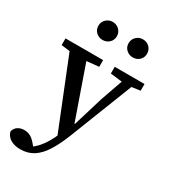

<svg xmlns="http://www.w3.org/2000/svg" viewBox="-230 -838 1050 1189"><g transform="rotate(30 294.5 -243.0)"><path d="M113 242Q82 242 59 233Q36 224 22.5 208.5Q9 193 6 175Q12 152 30.5 139Q49 126 77 126Q102 126 121 136.5Q140 147 158 168L185 200L154 207L160 197Q187 179 208.5 154.5Q230 130 248 98.5Q266 67 281 30L299 -15L315 -19L393 -277L469 -493H539L342 10Q311 89 278.5 140Q246 191 206 216.5Q166 242 113 242ZM279 73 52 -493H175L325 -64L347 -54ZM13 -445V-493H282V-445L166 -433H114ZM365 -445V-493H578V-445L494 -433H465ZM216 -599Q189 -599 169.5 -617Q150 -635 150 -663Q150 -691 169.5 -709.5Q189 -728 216 -728Q243 -728 262.5 -709.5Q282 -691 282 -663Q282 -635 262.5 -617Q243 -599 216 -599ZM432 -599Q405 -599 385.5 -617Q366 -635 366 -663Q366 -691 385.5 -709.5Q405 -728 432 -728Q460 -728 479 -709.5Q498 -691 498 -663Q498 -635 479 -617Q460 -599 432 -599Z"/></g></svg>

Font: Source Serif 4 Medium
Style: Regular
Weight: 500
Designer: Frank Grießhammer
Foundry: Adobe Systems Incorporated
Version: Version 4.004;hotconv 1.0.116;makeotfexe 2.5.65601